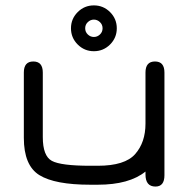

<svg xmlns="http://www.w3.org/2000/svg" viewBox="-20 -685 702 712"><path d="M305.7 -603Q295.9 -593.8 295.9 -580.1Q295.9 -566.4 305.7 -557.1Q315.4 -547.9 328.1 -547.9Q340.8 -547.9 350.6 -557.1Q360.4 -566.4 360.4 -580.1Q360.4 -593.8 350.6 -603Q340.8 -612.3 328.1 -612.3Q315.4 -612.3 305.7 -603ZM268.1 -640.1Q293 -665 328.1 -665Q363.3 -665 388.2 -640.1Q413.1 -615.2 413.1 -580.1Q413.1 -544.9 388.2 -520Q363.3 -495.1 328.1 -495.1Q293 -495.1 268.1 -520Q243.2 -544.9 243.2 -580.1Q243.2 -615.2 268.1 -640.1ZM342.8 -70.3Q443.4 -70.3 481.4 -113.8Q519.5 -157.2 519.5 -226.6V-416Q519.5 -457 554.7 -457Q589.8 -457 589.8 -416V-35.2Q589.8 6.8 556.6 6.8Q519.5 6.8 519.5 -38.1V-48.8Q459 0 342.8 0H314.5Q183.6 0 126 -35.6Q68.4 -71.3 68.4 -173.8V-416Q68.4 -457 103.5 -457Q138.7 -457 138.7 -416V-176.8Q138.7 -106.4 172.4 -88.4Q206.1 -70.3 314.5 -70.3Z"/></svg>

Font: Jura
Style: DemiBold
Weight: 600
Version: Version 2.5